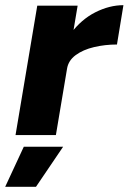

<svg xmlns="http://www.w3.org/2000/svg" viewBox="-51 -522 497 742"><path d="M9 0 93 -500H249L165 0ZM167 -256Q181 -337 222 -392Q263 -447 317.5 -474.5Q372 -502 426 -502L401 -350Q355 -350 312.5 -340Q270 -330 241.5 -309Q213 -288 208 -256ZM-31 200 41 45H193L88 200Z"/></svg>

Font: Figtree ExtraBold
Style: Italic
Weight: 800
Italic angle: -9.5°
Foundry: Erik Kennedy
Version: Version 2.001;gftools[0.9.30]